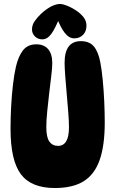

<svg xmlns="http://www.w3.org/2000/svg" viewBox="-20 -938 580 966"><path d="M256 8Q137 8 85 -61.5Q33 -131 33 -290Q33 -344 36 -401Q39 -458 45 -510Q51 -562 60 -602Q72 -654 95.5 -684.5Q119 -715 163 -715Q201 -715 222 -691Q243 -667 243 -620Q243 -597 238 -556.5Q233 -516 227.5 -469Q222 -422 217.5 -376.5Q213 -331 213 -298Q213 -247 228.5 -225.5Q244 -204 272 -204Q299 -204 313 -227Q327 -250 327 -298Q327 -327 323.5 -372.5Q320 -418 315.5 -467.5Q311 -517 308 -558.5Q305 -600 305 -622Q305 -731 387 -731Q430 -731 452.5 -704Q475 -677 485 -623Q492 -586 497 -534Q502 -482 504.5 -426.5Q507 -371 507 -321Q507 -205 481 -132Q455 -59 400 -25.5Q345 8 256 8ZM282 -918Q296 -918 320.5 -908Q345 -898 369 -881Q392 -864 403.5 -847Q415 -830 415 -809Q415 -780 397.5 -762.5Q380 -745 354 -745Q327 -745 305.5 -773Q284 -801 266 -849L283 -858Q259 -796 238.5 -768Q218 -740 193 -740Q171 -740 156 -754.5Q141 -769 141 -790Q141 -812 154 -831Q167 -850 189 -871Q216 -895 239.5 -906.5Q263 -918 282 -918Z"/></svg>

Font: DynaPuff Condensed SemiBold
Style: Regular
Weight: 600
Width: 3
Designer: Toshi Omagari, Jennifer Daniel
Foundry: Google Fonts
Version: Version 2.000